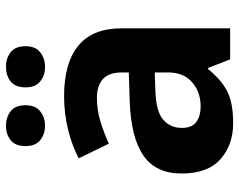

<svg xmlns="http://www.w3.org/2000/svg" viewBox="-99 -693 802 644"><g transform="rotate(-90 302.0 -371.0)"><path d="M302 -557Q412 -557 470.5 -509.5Q529 -462 529 -364V0H425L396 -74H392Q357 -30 318 -10Q279 10 211 10Q138 10 90 -32.5Q42 -75 42 -163Q42 -250 103 -291.5Q164 -333 286 -337L381 -340V-364Q381 -407 358.5 -427Q336 -447 296 -447Q256 -447 218 -435.5Q180 -424 142 -407L93 -508Q137 -531 190.5 -544Q244 -557 302 -557ZM323 -251Q251 -249 223 -225Q195 -201 195 -162Q195 -128 215 -113.5Q235 -99 267 -99Q315 -99 348 -127.5Q381 -156 381 -208V-253ZM134 -686Q134 -721 154 -736.5Q174 -752 202 -752Q230 -752 250.5 -736.5Q271 -721 271 -686Q271 -653 250.5 -637Q230 -621 202 -621Q174 -621 154 -637Q134 -653 134 -686ZM331 -686Q331 -721 351 -736.5Q371 -752 400 -752Q428 -752 448.5 -736.5Q469 -721 469 -686Q469 -653 448.5 -637Q428 -621 400 -621Q371 -621 351 -637Q331 -653 331 -686Z"/></g></svg>

Font: Noto Sans Balinese
Style: Bold
Weight: 700
Designer: Aditya Bayu, David Williams
Foundry: David Williams
Version: Version 2.005; ttfautohint (v1.8.4.7-5d5b)